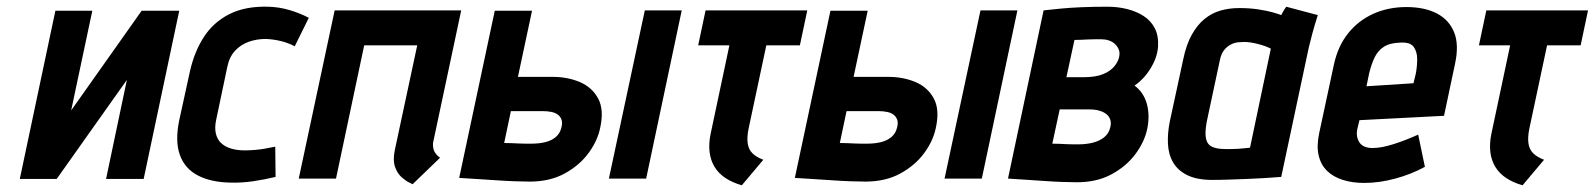

<svg xmlns="http://www.w3.org/2000/svg" viewBox="-20 -532 4751 572"><path d="M255 -500H145L39 1H149L358 -294L296 1H408L514 -500H402L192 -203Z M858 -394 900 -479Q873 -493 842.5 -502Q812 -511 780 -512Q711 -514 663.5 -490Q616 -466 587.5 -422Q559 -378 546 -320L514 -174Q501 -111 516 -70Q531 -29 570 -9Q609 11 666 12Q700 13 734 8Q768 3 801 -5L800 -95Q800 -95 792 -93.5Q784 -92 771 -89.5Q758 -87 741.5 -85.5Q725 -84 709 -84Q686 -84 668 -89.5Q650 -95 638.5 -106Q627 -117 623 -134.5Q619 -152 624 -175L657 -332Q663 -362 680 -380.5Q697 -399 721 -407.5Q745 -416 772 -416Q795 -415 817.5 -409.5Q840 -404 858 -394Z M1270 -106 1354 -501H977L870 0H981L1065 -397H1223L1156 -84Q1150 -54 1157 -34.5Q1164 -15 1176.5 -4Q1189 7 1199.5 12Q1210 17 1209 17L1291 -62Q1280 -70 1274.5 -80Q1269 -90 1270 -106Z M1794 0H1905L2011 -501H1901ZM1626 -303H1523L1565 -500H1454L1348 -2Q1348 -2 1363.5 -1Q1379 0 1404 1.5Q1429 3 1457.5 5Q1486 7 1512.5 8Q1539 9 1558 9Q1618 9 1662 -15Q1706 -39 1733 -75.5Q1760 -112 1768 -151Q1780 -205 1762 -238.5Q1744 -272 1707.5 -287.5Q1671 -303 1626 -303ZM1563 -104Q1556 -104 1546.5 -104Q1537 -104 1526.5 -104.5Q1516 -105 1504.5 -105.5Q1493 -106 1482 -106L1502 -201H1596Q1611 -201 1623 -198.5Q1635 -196 1642.5 -190Q1650 -184 1653 -175Q1656 -166 1653 -154Q1649 -135 1636 -124Q1623 -113 1604.5 -108.5Q1586 -104 1563 -104Z M2210 -148 2263 -397H2363L2385 -501H2082L2060 -397H2153L2097 -133Q2091 -104 2094 -79Q2097 -54 2109 -34.5Q2121 -15 2141.5 -1.5Q2162 12 2190 20L2254 -56Q2233 -64 2221.5 -75.5Q2210 -87 2207.5 -105Q2205 -123 2210 -148Z M2794 0H2905L3011 -501H2901ZM2626 -303H2523L2565 -500H2454L2348 -2Q2348 -2 2363.5 -1Q2379 0 2404 1.5Q2429 3 2457.5 5Q2486 7 2512.5 8Q2539 9 2558 9Q2618 9 2662 -15Q2706 -39 2733 -75.5Q2760 -112 2768 -151Q2780 -205 2762 -238.5Q2744 -272 2707.5 -287.5Q2671 -303 2626 -303ZM2563 -104Q2556 -104 2546.5 -104Q2537 -104 2526.5 -104.5Q2516 -105 2504.5 -105.5Q2493 -106 2482 -106L2502 -201H2596Q2611 -201 2623 -198.5Q2635 -196 2642.5 -190Q2650 -184 2653 -175Q2656 -166 2653 -154Q2649 -135 2636 -124Q2623 -113 2604.5 -108.5Q2586 -104 2563 -104Z M3360 -277Q3389 -297 3408.5 -329.5Q3428 -362 3430 -393Q3432 -425 3420.5 -447.5Q3409 -470 3387.5 -484Q3366 -498 3338 -505Q3310 -512 3280 -512Q3237 -512 3202 -510.5Q3167 -509 3141.5 -506.5Q3116 -504 3102.5 -502.5Q3089 -501 3089 -501L2983 0Q2983 0 2998 1Q3013 2 3037 3.5Q3061 5 3089 7Q3117 9 3143 10Q3169 11 3188 11Q3248 11 3292 -13Q3336 -37 3363 -73.5Q3390 -110 3398 -149Q3406 -189 3396.5 -223Q3387 -257 3360 -277ZM3262 -415Q3273 -415 3283.5 -411.5Q3294 -408 3301.5 -401Q3309 -394 3313 -384.5Q3317 -375 3314 -362Q3311 -348 3299.5 -334Q3288 -320 3266 -311Q3244 -302 3208 -302H3157L3181 -413Q3191 -413 3201.5 -413.5Q3212 -414 3222.5 -414.5Q3233 -415 3243 -415Q3253 -415 3262 -415ZM3193 -102Q3186 -102 3177 -102Q3168 -102 3158 -102.5Q3148 -103 3137 -103.5Q3126 -104 3115 -104L3137 -206H3227Q3242 -206 3254.5 -202.5Q3267 -199 3275.5 -192.5Q3284 -186 3287.5 -176Q3291 -166 3288 -154Q3284 -135 3270 -123.5Q3256 -112 3236 -107Q3216 -102 3193 -102Z M3906 -487 3812 -512Q3806 -504 3801.5 -495.5Q3797 -487 3797 -487Q3790 -490 3772.5 -495Q3755 -500 3729 -504Q3703 -508 3672 -508Q3642 -508 3616 -500.5Q3590 -493 3568.5 -475.5Q3547 -458 3530.5 -428.5Q3514 -399 3505 -355L3465 -170Q3458 -135 3459.5 -103.5Q3461 -72 3475 -48Q3489 -24 3517.5 -10Q3546 4 3592 4Q3615 4 3642.5 3Q3670 2 3697.5 1Q3725 0 3747.5 -1.5Q3770 -3 3783.5 -4Q3797 -5 3797 -5L3879 -390Q3883 -407 3889.5 -431.5Q3896 -456 3906 -487ZM3575 -169 3614 -352Q3618 -372 3627 -383Q3636 -394 3647 -399.5Q3658 -405 3668.5 -406Q3679 -407 3687 -407Q3695 -407 3705.5 -405.5Q3716 -404 3727.5 -401Q3739 -398 3749 -394.5Q3759 -391 3766 -387L3704 -92Q3694 -91 3684.5 -90Q3675 -89 3666 -88.5Q3657 -88 3648 -88Q3639 -88 3630 -88Q3606 -88 3591.5 -94.5Q3577 -101 3573 -118.5Q3569 -136 3575 -169Z M4024 -149 4030 -174 4282 -187 4315 -343Q4327 -399 4312 -436Q4297 -473 4260.5 -492Q4224 -511 4170 -511Q4116 -511 4071.5 -491Q4027 -471 3996.5 -433Q3966 -395 3954 -340L3910 -135Q3902 -97 3908.5 -69Q3915 -41 3933.5 -23Q3952 -5 3980.5 4Q4009 13 4044 13Q4089 13 4137 0Q4185 -13 4225 -35L4205 -131Q4170 -115 4133 -103Q4096 -91 4069 -91Q4056 -91 4046 -95Q4036 -99 4030.5 -107Q4025 -115 4023 -125.5Q4021 -136 4024 -149ZM4198 -313 4191 -284 4051 -275 4059 -314Q4066 -342 4075.5 -361.5Q4085 -381 4102.5 -392.5Q4120 -404 4151 -405Q4181 -407 4191.5 -392.5Q4202 -378 4202 -356Q4202 -334 4198 -313Z M4536 -148 4589 -397H4689L4711 -501H4408L4386 -397H4479L4423 -133Q4417 -104 4420 -79Q4423 -54 4435 -34.5Q4447 -15 4467.5 -1.5Q4488 12 4516 20L4580 -56Q4559 -64 4547.5 -75.5Q4536 -87 4533.5 -105Q4531 -123 4536 -148Z"/></svg>

Font: Advent Pro
Style: Italic
Weight: 400
Italic angle: -12°
Designer: VivaRado, Andreas Kalpakidis
Foundry: VivaRado, Andreas Kalpakidis
Version: Version 3.000